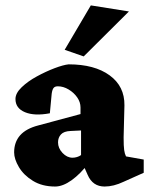

<svg xmlns="http://www.w3.org/2000/svg" viewBox="-20 -681 551 709"><path d="M183.6 7.8Q135.7 7.8 101.6 -13.2Q67.4 -34.2 49.8 -64Q32.2 -93.8 32.2 -118.2Q32.2 -156.2 54.2 -181.2Q76.2 -206.1 121.1 -217.8L277.3 -259.8V-284.2Q277.3 -303.7 265.1 -321.3Q252.9 -338.9 233.4 -350.6Q213.9 -362.3 193.4 -362.3Q182.6 -362.3 177.7 -356Q172.9 -349.6 170.9 -335L164.1 -262.7Q107.4 -252 72.3 -266.6Q37.1 -281.2 37.1 -315.4Q37.1 -336.9 60.1 -358.9Q83 -380.9 116.2 -398.9Q149.4 -417 181.6 -429.2Q213.9 -441.4 233.4 -443.4Q329.1 -443.4 384.8 -402.8Q440.4 -362.3 439.5 -292L436.5 -173.8Q436.5 -140.6 438.5 -127Q440.4 -113.3 445.3 -103.5L510.7 -91.8V-43L436.5 -9.8Q418 -1 400.4 3.4Q382.8 7.8 366.2 7.8Q322.3 7.8 303.7 -35.2L282.2 -84L306.6 -78.1Q277.3 -39.1 244.6 -15.6Q211.9 7.8 183.6 7.8ZM248 -98.6Q255.9 -98.6 264.2 -101.1Q272.5 -103.5 279.3 -108.4V-199.2L240.2 -197.3Q215.8 -196.3 205.1 -184.6Q194.3 -172.9 194.3 -155.3Q194.3 -133.8 210.9 -116.2Q227.5 -98.6 248 -98.6ZM289.1 -472.7 218.8 -497.1 315.4 -661.1 456.1 -638.7Z"/></svg>

Font: Crimson Pro Black
Style: Regular
Weight: 900
Designer: Jacques Le Bailly
Foundry: Baron von Fonthausen
Version: Version 1.003